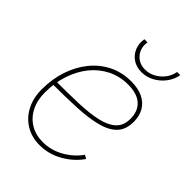

<svg xmlns="http://www.w3.org/2000/svg" viewBox="-215 -853 968 968"><g transform="rotate(45 269.0 -368.5)"><path d="M242.7 7.8Q186 7.8 142.8 -18.6Q99.6 -44.9 75.4 -91.6Q51.3 -138.2 51.3 -199.2Q51.3 -273.4 72.5 -336.7Q93.8 -399.9 132.6 -447.3Q171.4 -494.6 224.6 -520.8Q277.8 -546.9 341.8 -546.9Q392.1 -546.9 426.3 -530.3Q460.4 -513.7 478 -483.2Q495.6 -452.6 495.6 -411.1Q495.6 -356 465.6 -324.7Q435.5 -293.5 379.6 -278.8Q323.7 -264.2 245.1 -260.3Q166.5 -256.3 69.8 -256.3V-278.8Q160.6 -278.8 234.9 -281.5Q309.1 -284.2 362.3 -296.4Q415.5 -308.6 444.3 -335.4Q473.1 -362.3 473.1 -410.2Q473.1 -464.4 440.2 -494.4Q407.2 -524.4 341.8 -524.4Q283.2 -524.4 233.9 -499.8Q184.6 -475.1 148.9 -431.2Q113.3 -387.2 93.5 -327.9Q73.7 -268.6 73.7 -199.2Q73.7 -143.6 95 -102.1Q116.2 -60.5 154.3 -37.6Q192.4 -14.6 242.7 -14.6Q301.8 -14.6 354 -44.2Q406.2 -73.7 439 -120.1L458 -108.9Q422.9 -58.1 365.2 -25.1Q307.6 7.8 242.7 7.8ZM345.2 -615.7Q309.6 -615.7 283.4 -633.1Q257.3 -650.4 245.1 -679.4Q232.9 -708.5 238.8 -743.7H261.2Q253.9 -699.2 279.8 -668.5Q305.7 -637.7 349.1 -637.7Q378.4 -637.7 404.5 -651.9Q430.7 -666 449 -690.2Q467.3 -714.4 472.2 -743.7H494.6Q488.8 -708.5 466.8 -679.4Q444.8 -650.4 413.1 -633.1Q381.3 -615.7 345.2 -615.7Z"/></g></svg>

Font: Inter 18pt Thin
Style: Italic
Weight: 250
Italic angle: -9.3988°
Version: Version 4.001;git-66647c0bb